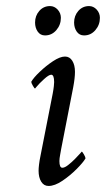

<svg xmlns="http://www.w3.org/2000/svg" viewBox="-20 -613 352 639"><path d="M196.3 -424.8Q211.9 -424.8 220.7 -410.6Q229.5 -396.5 229.5 -374Q229.5 -353.5 223.6 -322.3L183.6 -117.2Q182.6 -111.3 180.2 -98.1Q177.7 -85 177.7 -77.1Q177.7 -54.7 187.5 -54.7Q195.3 -54.7 206.5 -63.5Q217.8 -72.3 229 -83.5Q240.2 -94.7 246.1 -101.6L252 -108.4Q253.9 -108.4 259.3 -99.1Q264.6 -89.8 264.6 -85.9Q256.8 -72.3 234.9 -50.3Q212.9 -28.3 187.5 -11.2Q162.1 5.9 141.6 5.9Q126 5.9 117.2 -8.3Q108.4 -22.5 108.4 -44.9Q108.4 -52.7 109.9 -65.4Q111.3 -78.1 115.2 -96.7L155.3 -300.8Q158.2 -316.4 159.2 -326.2Q160.2 -335.9 160.2 -339.8Q160.2 -364.3 150.4 -364.3Q142.6 -364.3 126.5 -349.6Q110.4 -335 101.6 -324.2L96.7 -318.4Q94.7 -318.4 89.4 -327.6Q84 -336.9 84 -340.8Q91.8 -354.5 112.3 -374Q132.8 -393.6 156.2 -409.2Q179.7 -424.8 196.3 -424.8ZM259.8 -495.1Q244.1 -495.1 235.4 -507.8Q226.6 -520.5 226.6 -538.1Q226.6 -560.5 240.7 -576.7Q254.9 -592.8 276.4 -592.8Q291 -592.8 301.8 -581.1Q312.5 -569.3 312.5 -553.7Q312.5 -530.3 297.4 -512.7Q282.2 -495.1 259.8 -495.1ZM129.9 -495.1Q114.3 -495.1 105.5 -507.8Q96.7 -520.5 96.7 -538.1Q96.7 -560.5 110.8 -576.7Q125 -592.8 146.5 -592.8Q161.1 -592.8 171.9 -581.1Q182.6 -569.3 182.6 -553.7Q182.6 -530.3 167.5 -512.7Q152.3 -495.1 129.9 -495.1Z"/></svg>

Font: Crimson Text
Style: Italic
Weight: 400
Italic angle: -11°
Designer: Sebastian Kosch
Foundry: Sebastian Kosch
Version: Version 1.100; ttfautohint (v1.8.4)